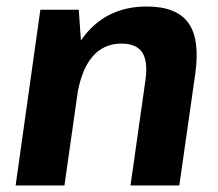

<svg xmlns="http://www.w3.org/2000/svg" viewBox="-20 -570 669 590"><path d="M427 -324Q435 -382 417 -409Q399 -436 353 -436Q297 -436 262.5 -394Q228 -352 216 -270L153 -194L162 -253Q183 -399 251.5 -474.5Q320 -550 431 -550Q522 -550 558.5 -500Q595 -450 580 -343L531 0H381ZM104 -540H222L233 -386L178 0H28Z"/></svg>

Font: Pathway Extreme SemiCondensed
Style: Bold Italic
Weight: 700
Width: 4
Italic angle: -8°
Version: Version 1.001;gftools[0.9.26]